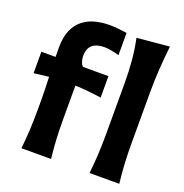

<svg xmlns="http://www.w3.org/2000/svg" viewBox="-144 -956 1040 1085"><g transform="rotate(20 375.5 -413.5)"><path d="M102.1 0Q108.4 -59.6 111.3 -115.2Q114.3 -170.9 114.3 -239.3V-293.9Q114.3 -324.2 113.3 -359.6Q112.3 -395 110.8 -432.6L21.5 -421.9V-550.8H106.9Q106.9 -565.4 106.7 -579.6Q106.4 -593.8 106.4 -607.4Q106.4 -671.9 125.5 -713.9Q144.5 -755.9 176.8 -780.3Q209 -804.7 249.5 -814.7Q290 -824.7 333 -824.7Q359.9 -824.7 390.9 -821.3Q421.9 -817.9 437.5 -815.4V-681.6Q418.5 -687.5 392.1 -692.4Q365.7 -697.3 350.1 -697.3Q302.2 -697.3 276.9 -676.5Q251.5 -655.8 251.5 -607.9Q251.5 -591.8 257.1 -575Q262.7 -558.1 272.5 -550.8H424.8V-421.9Q345.2 -433.6 267.6 -437V-239.3Q267.6 -170.9 270.5 -115.2Q273.4 -59.6 280.3 0ZM511.7 0Q518.1 -59.6 521.2 -115.2Q524.4 -170.9 524.4 -239.7V-546.4Q524.4 -614.3 518.8 -679Q513.2 -743.7 499.5 -808.6L694.3 -826.7Q687 -760.7 682.1 -691.4Q677.2 -622.1 677.2 -546.4V-239.7Q677.2 -170.9 680.4 -115.2Q683.6 -59.6 690.4 0Z"/></g></svg>

Font: Pinar-DS3-FD Bold
Style: Regular
Weight: 700
Designer: Amin Abedi
Version: Version 3.000